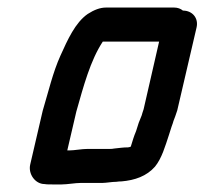

<svg xmlns="http://www.w3.org/2000/svg" viewBox="-20 -478 541 508"><path d="M163 -80H158L182 -183C201 -250 219 -318 252 -368H401L360 -189C357 -181 356 -176 355 -173C353 -168 350 -161 347 -153L340 -131C334 -117 331 -106 326 -90C324 -89 320 -88 318 -88C313 -88 307 -88 300 -87L282 -85C278 -84 274 -84 271 -84H212C196 -84 177 -80 163 -80ZM98 9C103 10 111 10 120 10H143C158 10 179 6 194 6H251C261 6 276 3 288 3C293 2 298 2 301 2C337 -1 368 -12 390 -37C408 -59 417 -91 427 -121L434 -143C437 -150 438 -155 439 -158C442 -165 445 -174 449 -186L500 -405C506 -430 489 -450 464 -450C458 -455 450 -458 441 -458H260C245 -458 229 -452 212 -441C179 -418 159 -373 140 -331C120 -287 108 -235 93 -185L60 -43C54 -18 73 9 98 9Z"/></svg>

Font: Electronic
Style: BlkIt
Weight: 900
Version: Version 1.011